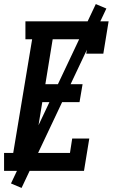

<svg xmlns="http://www.w3.org/2000/svg" viewBox="-34 -840 554 944"><path d="M-14 0V-88H31L124 -647H91V-735H500L474 -576H390L402 -647H225L189 -426H372L357 -338H174L133 -88H310L321 -159H405L379 0ZM72 84 20 62 437 -820 489 -798Z"/></svg>

Font: Iosevka Curly Slab SmBdObl
Style: Regular
Weight: 600
Italic angle: -9°
Monospace: yes
Designer: Belleve Invis
Foundry: Belleve Invis
Version: Version 11.0.0; ttfautohint (v1.8.3)